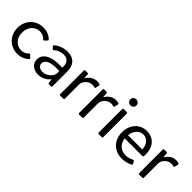

<svg xmlns="http://www.w3.org/2000/svg" viewBox="138 -1575 2499 2499"><g transform="rotate(45 1387.0 -326.0)"><path d="M274.4 11.7C336.9 11.7 393.6 -11.7 432.6 -51.8C438.5 -57.6 438.5 -64.5 430.7 -72.3L401.4 -101.6C394.5 -108.4 386.7 -108.4 379.9 -100.6C354.5 -72.3 319.3 -56.6 277.3 -56.6C188.5 -56.6 123 -128.9 123 -230.5C123 -333 188.5 -405.3 277.3 -405.3C320.3 -405.3 355.5 -389.6 379.9 -361.3C386.7 -353.5 394.5 -353.5 401.4 -360.4L430.7 -389.6C437.5 -396.5 438.5 -404.3 431.6 -412.1C392.6 -451.2 335.9 -473.6 274.4 -473.6C138.7 -473.6 37.1 -371.1 37.1 -230.5C37.1 -91.8 138.7 11.7 274.4 11.7Z M720.7 -473.6C648.4 -473.6 577.1 -446.3 533.2 -404.3C527.3 -398.4 528.3 -390.6 535.2 -383.8L557.6 -359.4C564.5 -351.6 572.3 -352.5 579.1 -359.4C610.4 -390.6 659.2 -411.1 708 -411.1C786.1 -411.1 818.4 -361.3 817.4 -295.9L816.4 -276.4C606.4 -288.1 505.9 -219.7 505.9 -120.1C505.9 -34.2 577.1 11.7 656.2 11.7C721.7 11.7 786.1 -20.5 823.2 -71.3H825.2L833 -14.6C834 -5.9 839.8 0 849.6 0H882.8C892.6 0 898.4 -5.9 898.4 -15.6V-289.1C898.4 -404.3 836.9 -473.6 720.7 -473.6ZM670.9 -54.7C629.9 -54.7 585 -73.2 585 -124C585 -183.6 649.4 -229.5 821.3 -216.8V-185.5C821.3 -118.2 747.1 -54.7 670.9 -54.7Z M1263.7 -473.6C1207 -473.6 1154.3 -443.4 1119.1 -382.8H1117.2L1112.3 -447.3C1111.3 -458 1106.4 -461.9 1096.7 -461.9H1056.6C1046.9 -461.9 1041 -456.1 1041 -446.3V-15.6C1041 -5.9 1046.9 0 1056.6 0H1110.4C1120.1 0 1126 -5.9 1126 -15.6V-271.5C1126 -347.7 1196.3 -397.5 1251 -397.5C1264.6 -397.5 1279.3 -394.5 1291 -391.6C1300.8 -387.7 1307.6 -391.6 1309.6 -401.4L1319.3 -448.2C1321.3 -457 1318.4 -464.8 1309.6 -466.8C1296.9 -470.7 1280.3 -473.6 1263.7 -473.6Z M1611.3 -473.6C1554.7 -473.6 1502 -443.4 1466.8 -382.8H1464.8L1460 -447.3C1459 -458 1454.1 -461.9 1444.3 -461.9H1404.3C1394.5 -461.9 1388.7 -456.1 1388.7 -446.3V-15.6C1388.7 -5.9 1394.5 0 1404.3 0H1458C1467.8 0 1473.6 -5.9 1473.6 -15.6V-271.5C1473.6 -347.7 1543.9 -397.5 1598.6 -397.5C1612.3 -397.5 1627 -394.5 1638.7 -391.6C1648.4 -387.7 1655.3 -391.6 1657.2 -401.4L1667 -448.2C1668.9 -457 1666 -464.8 1657.2 -466.8C1644.5 -470.7 1627.9 -473.6 1611.3 -473.6Z M1791 -556.6C1823.2 -556.6 1846.7 -579.1 1846.7 -610.4C1846.7 -642.6 1823.2 -666 1791 -666C1757.8 -666 1734.4 -642.6 1734.4 -610.4C1734.4 -579.1 1757.8 -556.6 1791 -556.6ZM1749 -446.3V-15.6C1749 -5.9 1754.9 0 1764.6 0H1817.4C1827.1 0 1833 -5.9 1833 -15.6V-446.3C1833 -456.1 1827.1 -461.9 1817.4 -461.9H1764.6C1754.9 -461.9 1749 -456.1 1749 -446.3Z M2383.8 -249C2383.8 -378.9 2307.6 -473.6 2178.7 -473.6C2049.8 -473.6 1960 -371.1 1960 -230.5C1960 -85 2057.6 13.7 2201.2 13.7C2255.9 13.7 2306.6 -1 2346.7 -22.5C2355.5 -27.3 2357.4 -35.2 2352.5 -43.9L2335.9 -73.2C2331.1 -82 2323.2 -84 2314.5 -80.1C2273.4 -59.6 2239.3 -51.8 2203.1 -51.8C2115.2 -51.8 2053.7 -108.4 2043 -200.2H2365.2C2374 -200.2 2380.9 -205.1 2381.8 -214.8C2382.8 -226.6 2383.8 -238.3 2383.8 -249ZM2304.7 -259.8H2043C2052.7 -348.6 2108.4 -408.2 2178.7 -408.2C2249 -408.2 2305.7 -347.7 2304.7 -259.8Z M2717.8 -473.6C2661.1 -473.6 2608.4 -443.4 2573.2 -382.8H2571.3L2566.4 -447.3C2565.4 -458 2560.5 -461.9 2550.8 -461.9H2510.7C2501 -461.9 2495.1 -456.1 2495.1 -446.3V-15.6C2495.1 -5.9 2501 0 2510.7 0H2564.5C2574.2 0 2580.1 -5.9 2580.1 -15.6V-271.5C2580.1 -347.7 2650.4 -397.5 2705.1 -397.5C2718.8 -397.5 2733.4 -394.5 2745.1 -391.6C2754.9 -387.7 2761.7 -391.6 2763.7 -401.4L2773.4 -448.2C2775.4 -457 2772.5 -464.8 2763.7 -466.8C2751 -470.7 2734.4 -473.6 2717.8 -473.6Z"/></g></svg>

Font: Ed Sans Neue
Style: Regular
Weight: 400
Designer: Stephen Hutchings
Version: Version 1.004;PS 001.004;hotconv 1.0.88;makeotf.lib2.5.64775